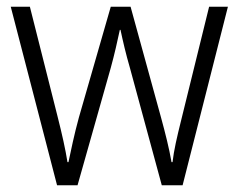

<svg xmlns="http://www.w3.org/2000/svg" viewBox="-20 -552 711 572"><path d="M367 -350 462 0H524L659 -532H603L520 -195C507 -143 498 -104 494 -69H491C484 -110 472 -157 460 -201L369 -532H310L215 -202C201 -151 191 -102 184 -69H181C175 -107 165 -152 151 -207L69 -532H12L150 0H211L310 -350C321 -390 330 -430 337 -463H339C346 -430 355 -391 367 -350Z"/></svg>

Font: Noto Sans Telugu SemiCondensed Light
Style: Regular
Weight: 300
Width: 4
Designer: Jelle Bosma - Monotype Design Team
Foundry: Monotype Imaging Inc.
Version: Version 2.005